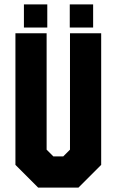

<svg xmlns="http://www.w3.org/2000/svg" viewBox="-20 -851 529 871"><path d="M153 0 50 -103V-700H191.5V-172L222 -141.5H267L297.5 -172V-700H439V-103L336 0ZM296.5 -726V-831H402.5V-726ZM88.5 -726V-831H194.5V-726Z"/></svg>

Font: Tourney Condensed Black
Style: Regular
Weight: 900
Width: 3
Designer: Tyler Finck
Foundry: Etcetera Type Co
Version: Version 1.010; ttfautohint (v1.8.3)